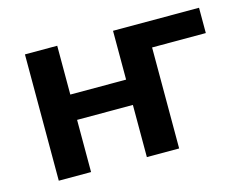

<svg xmlns="http://www.w3.org/2000/svg" viewBox="-75 -604 911 718"><g transform="rotate(-15 380.5 -244.5)"><path d="M71 0V-489H196V-300H412V-489H745V-391H537V0H412V-202H196V0Z"/></g></svg>

Font: Nunito Sans 12pt ExtraLight
Style: Regular
Weight: 200
Designer: Vernon Adams
Foundry: Vernon Adams
Version: Version 3.101;gftools[0.9.27]